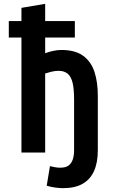

<svg xmlns="http://www.w3.org/2000/svg" viewBox="-20 -797 600 1003"><path d="M308 186Q295 186 270 183Q245 180 224 173L241 71Q254 74 267 76.5Q280 79 295 79Q323 79 338 68Q353 57 360 36.5Q367 16 367 -12V-277Q367 -331 359.5 -363.5Q352 -396 334 -411.5Q316 -427 286 -427Q267 -427 247 -422Q227 -417 216 -413V0H92V-601H26V-687H92V-756L216 -777V-687H371V-601H216V-519Q234 -526 257 -531Q280 -536 300 -536Q373 -536 414.5 -505.5Q456 -475 473.5 -421.5Q491 -368 491 -296V-13Q491 53 471 97Q451 141 411 163.5Q371 186 308 186Z"/></svg>

Font: Ubuntu Sans Mono SemiBold
Style: Regular
Weight: 600
Monospace: yes
Designer: Dalton Maag Ltd
Foundry: Dalton Maag Ltd
Version: Version 1.006